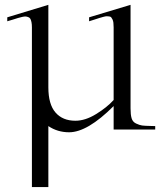

<svg xmlns="http://www.w3.org/2000/svg" viewBox="-20 -531 671 787"><path d="M9.8 -443.8V-460L178.2 -511.2V-172.9Q178.2 -103.5 207.5 -69.8Q236.8 -36.1 289.1 -36.1Q329.6 -36.1 374 -63.5Q418.5 -90.8 445.8 -121.1V-418.9Q445.8 -430.2 444.8 -438Q443.8 -445.8 441.2 -451.2Q438.5 -456.5 436 -459.7Q433.6 -462.9 427.7 -463.6Q421.9 -464.4 417.5 -464.4Q413.1 -464.4 403.6 -461.9Q394 -459.5 387.5 -457.3Q380.9 -455.1 367.7 -450.9Q354.5 -446.8 345.2 -443.8V-460L515.1 -511.2V-86.9Q515.1 -61 519.5 -46.1Q523.9 -31.2 537.8 -24.7Q551.8 -18.1 562.5 -16.6Q573.2 -15.1 600.1 -14.6Q610.8 -14.2 616.2 -14.2V0H445.8V-96.2Q338.4 11.2 263.2 11.2Q215.8 11.2 178.2 -14.2V235.8H110.8V-418.9Q110.8 -431.2 109.1 -439.7Q107.4 -448.2 104.7 -453.4Q102.1 -458.5 96.2 -460.7Q90.3 -462.9 85.7 -463.4Q81.1 -463.9 71 -461.7Q61 -459.5 54 -457.3Q46.9 -455.1 33 -450.7Q19 -446.3 9.8 -443.8Z"/></svg>

Font: Ortica Linear Light
Style: Regular
Weight: 300
Designer: Benedetta Bovani
Foundry: Collletttivo
Version: Version 2.000;Glyphs 3.1.2 (3151)